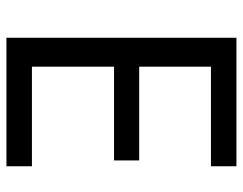

<svg xmlns="http://www.w3.org/2000/svg" viewBox="-99 -655 754 596"><g transform="rotate(90 278.0 -357.0)"><path d="M496.1 0H97.2V-713.9H496.1V-634.8H187V-412.1H478V-334H187V-79.1H496.1Z"/></g></svg>

Font: NotoPenekeko
Style: Regular
Weight: 400
Designer: Monotype Design team
Foundry: Monotype Imaging Inc.
Version: Version 1.04